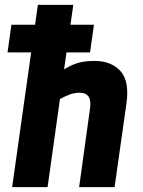

<svg xmlns="http://www.w3.org/2000/svg" viewBox="-20 -771 588 791"><path d="M30 0 136 -751H282L244 -485Q278 -506 305.5 -513Q333 -520 369 -520Q438 -520 476 -478.5Q514 -437 501 -345L452 0H306L351 -325Q360 -389 308 -389Q287 -389 268 -382Q249 -375 227 -363L176 0ZM11 -555 27 -669H367L351 -555Z"/></svg>

Font: Finlandica
Style: Bold Italic
Weight: 700
Italic angle: -8°
Designer: Niklas Ekholm, Juho Hiilivirta, Jaakko Suomalainen
Foundry: Helsinki Type Studio
Version: Version 1.064; ttfautohint (v1.8.4.7-5d5b)